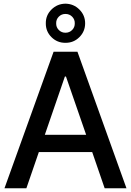

<svg xmlns="http://www.w3.org/2000/svg" viewBox="-20 -1003 697 1023"><path d="M120.6 0H3.9L265.6 -727.5H392.6L653.8 0H537.6L471.2 -192.9H187ZM325.7 -595.2 218.8 -284.7H439L331.5 -595.2ZM328.6 -774.9Q285.2 -774.4 254.4 -804.9Q223.6 -835.4 224.1 -878.9Q223.6 -921.9 254.4 -952.4Q285.2 -982.9 328.6 -983.4Q372.1 -982.9 402.8 -952.4Q433.6 -921.9 433.6 -878.9Q433.6 -835.4 402.8 -804.9Q372.1 -774.4 328.6 -774.9ZM328.6 -828.6Q350.1 -828.6 364.5 -843.3Q378.9 -857.9 378.4 -878.9Q378.9 -899.4 364.5 -914.1Q350.1 -928.7 328.6 -928.7Q307.6 -928.7 293.2 -914.1Q278.8 -899.4 279.3 -878.9Q278.8 -857.9 293.2 -843.3Q307.6 -828.6 328.6 -828.6Z"/></svg>

Font: Inter Tight Medium
Style: Regular
Weight: 500
Designer: Rasmus Andersson
Foundry: rsms
Version: Version 3.004; ttfautohint (v1.8.4.7-5d5b)